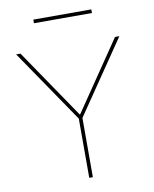

<svg xmlns="http://www.w3.org/2000/svg" viewBox="-96 -972 835 1044"><g transform="rotate(-10 321.0 -450.0)"><path d="M161 -880V-900H481V-880ZM320 -348H322L582 -730H606L331 -327V0H311V-327L36 -730H60Z"/></g></svg>

Font: Mplus 1p Thin
Style: Regular
Weight: 250
Version: Version 1.061